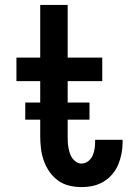

<svg xmlns="http://www.w3.org/2000/svg" viewBox="-20 -755 540 783"><path d="M312 8Q287 8 262 2Q237 -4 216.5 -19Q196 -34 181.5 -55Q167 -76 158.5 -100Q150 -124 147 -149.5Q144 -175 144 -200V-424H47V-520H144V-735H256V-520H397V-424H256V-200Q256 -188 256.5 -176.5Q257 -165 259 -153.5Q261 -142 264.5 -131Q268 -120 274.5 -110.5Q281 -101 291 -94.5Q301 -88 312 -88Q327 -88 339.5 -97.5Q352 -107 358 -121Q364 -135 366 -150Q368 -165 368 -180Q368 -181 368 -182.5Q368 -184 368 -185H480Q480 -182 480 -179.5Q480 -177 480 -175Q480 -151 475.5 -128Q471 -105 462 -83.5Q453 -62 437.5 -44Q422 -26 402 -14Q382 -2 359 3Q336 8 312 8ZM83 -267V-337H345V-267Z"/></svg>

Font: Zed Mono
Style: Bold
Weight: 700
Monospace: yes
Designer: Belleve Invis
Foundry: Belleve Invis
Version: Version 1.0.0; ttfautohint (v1.8.4)